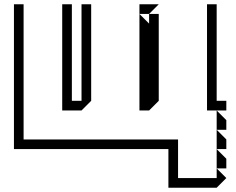

<svg xmlns="http://www.w3.org/2000/svg" viewBox="-20 -695 1100 895"><path d="M630 -630V-675H720L675 -630ZM945 -180V-675H990V-225H1035V-180ZM270 -180V-675H315V-225H360V-675H405V-225L360 -180ZM630 -180V-630L675 -585V-630H720V-225L675 -180ZM990 -90V-180L1035 -135V-90ZM990 0V-90L1035 -45V0ZM990 0 1035 45V90H990ZM45 0V-675H90V-45H810V135H990V90L1035 135L990 180H765V0Z"/></svg>

Font: Rubik Iso
Style: Regular
Weight: 400
Designer: Hubert and Fischer, NaN
Foundry: Hubert and Fischer, NaN
Version: Version 2.200